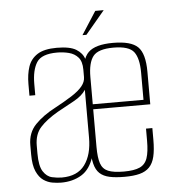

<svg xmlns="http://www.w3.org/2000/svg" viewBox="-48 -676 655 724"><g transform="rotate(-5 279.5 -314.0)"><path d="M155 3Q140 3 122 0Q104 -3 88 -14Q72 -25 61.5 -48.5Q51 -72 51 -113V-148Q51 -195 80.5 -225.5Q110 -256 156 -280Q195 -301 221.5 -318Q248 -335 261.5 -351.5Q275 -368 275 -386V-414Q275 -445 261.5 -460.5Q248 -476 226.5 -481.5Q205 -487 182 -487Q123 -487 104.5 -458Q86 -429 86 -376V-334H64V-378Q64 -415 73.5 -443.5Q83 -472 108.5 -488.5Q134 -505 182 -505Q232 -505 255.5 -490.5Q279 -476 286 -453Q293 -430 293 -403V-58L280 -86Q265 -37 232 -17Q199 3 155 3ZM159 -16Q218 -16 246 -54Q274 -92 274 -157V-338Q260 -316 229 -299Q198 -282 165 -264Q122 -239 98.5 -213Q75 -187 75 -144V-114Q75 -67 88.5 -46Q102 -25 122 -20.5Q142 -16 159 -16ZM395 2Q361 2 338 -3Q315 -8 301 -21Q287 -34 281 -58.5Q275 -83 275 -121V-385Q275 -453 301.5 -479Q328 -505 395 -505Q463 -505 489 -479.5Q515 -454 515 -385V-262H299V-119Q299 -79 306.5 -57Q314 -35 334.5 -26.5Q355 -18 394 -18Q433 -18 454 -27.5Q475 -37 483 -60.5Q491 -84 491 -126V-172H515V-128Q515 -89 509 -64Q503 -39 489 -24.5Q475 -10 452 -4Q429 2 395 2ZM299 -281H491V-384Q491 -438 472.5 -462.5Q454 -487 395 -487Q337 -487 318 -462.5Q299 -438 299 -384ZM283 -544 339 -631H371L298 -544Z"/></g></svg>

Font: Alumni Sans SC Thin
Style: Regular
Weight: 100
Designer: Robert E. Leuschke
Foundry: Robert E. Leuschke
Version: Version 1.018